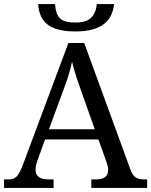

<svg xmlns="http://www.w3.org/2000/svg" viewBox="-20 -926 745 946"><path d="M352 -771C482 -771 534 -825 542 -906H457C450 -837 411 -815 354 -815C285 -815 257 -832 251 -906H168C174 -822 218 -771 352 -771ZM0 0H244V-42H221C177 -42 155 -57 155 -91C155 -102 158 -118 164 -134L202 -239H465L505 -127C510 -112 513 -101 513 -90C513 -57 493 -42 453 -42H430V0H705V-42H692C653 -42 636 -53 621 -95L395 -714H317L95 -120C71 -56 58 -42 19 -42H0ZM221 -289 289 -473C312 -535 325 -574 335 -622C346 -574 364 -523 385 -464L447 -289Z"/></svg>

Font: Noto Serif Thai
Style: Regular
Weight: 400
Designer: Monotype Design Team
Foundry: Monotype Imaging Inc.
Version: Version 1.901